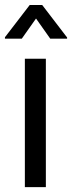

<svg xmlns="http://www.w3.org/2000/svg" viewBox="-31 -770 296 790"><path d="M157.7 0H71.3V-528.3H157.7ZM245.1 -615.7V-610.8H175.8L117.2 -693.8L58.6 -610.8H-10.7V-616.7L91.3 -749.5H142.6Z"/></svg>

Font: MAUL Condensed
Style: Condensed Regular
Weight: 400
Designer: MAUL
Version: Version 1.0; 2020; ttfautohint (v1.8.3)